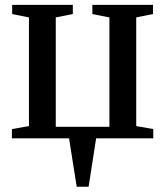

<svg xmlns="http://www.w3.org/2000/svg" viewBox="-20 -552 659 766"><path d="M286 193 255.5 0H27.5V-37L95.5 -49V-482.5L28.5 -496V-532.5H270.5V-496L202.5 -482.5V-46H416.5V-482.5L348.5 -496V-532.5H590.5V-496L523.5 -482.5V-49L591.5 -37V0H363.5L333.5 193Z"/></svg>

Font: Merriweather 72pt Medium
Style: Regular
Weight: 500
Version: Version 2.100